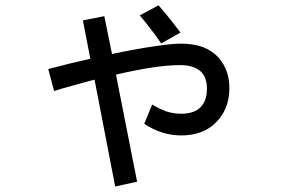

<svg xmlns="http://www.w3.org/2000/svg" viewBox="-20 -630 1040 709"><path d="M408.2 -354.5Q484.4 -372.1 543 -380.9Q601.6 -389.6 643.6 -389.6Q693.4 -389.6 718.8 -368.2Q744.1 -346.7 744.1 -303.7Q744.1 -256.8 719.7 -233.4Q696.3 -210 648.4 -210Q623 -210 596.7 -217.8Q570.3 -226.6 542 -244.1Q532.2 -220.7 512.7 -172.9Q544.9 -151.4 579.1 -140.6Q613.3 -129.9 649.4 -129.9Q687.5 -129.9 717.8 -140.6Q749 -151.4 772.5 -172.9Q799.8 -198.2 813.5 -231.4Q827.1 -264.6 827.1 -304.7Q827.1 -337.9 817.4 -365.2Q807.6 -393.6 788.1 -416Q764.6 -442.4 729.5 -456.1Q694.3 -468.8 648.4 -468.8Q613.3 -468.8 549.8 -459Q486.3 -450.2 393.6 -430.7Q383.8 -477.5 365.2 -570.3Q345.7 -566.4 286.1 -554.7Q293 -519.5 313.5 -413.1Q281.2 -405.3 242.2 -396.5Q203.1 -386.7 158.2 -375Q165 -347.7 179.7 -293.9Q210 -303.7 247.1 -313.5Q284.2 -324.2 329.1 -335.9Q354.5 -204.1 405.3 58.6Q425.8 54.7 486.3 41Q466.8 -57.6 408.2 -354.5ZM646.5 -509.8Q632.8 -528.3 613.3 -552.7Q593.8 -578.1 565.4 -610.4Q542 -597.7 496.1 -573.2Q516.6 -548.8 536.1 -523.4Q556.6 -497.1 575.2 -469.7Q598.6 -483.4 646.5 -509.8Z"/></svg>

Font: Aptus Gothic JP
Style: Medium
Weight: 400
Designer: Fuminori Ogawa / Motoya
Version: Version 1